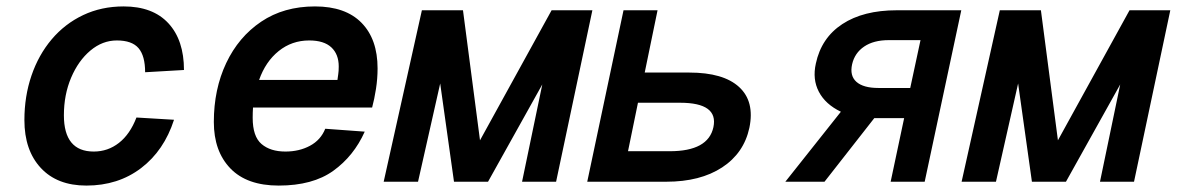

<svg xmlns="http://www.w3.org/2000/svg" viewBox="-20 -566 3665 598"><path d="M249 12Q158 12 107 -43Q56 -98 56 -192Q56 -266 78 -330.5Q100 -395 141 -443.5Q182 -492 239 -519Q296 -546 365 -546Q456 -546 504.5 -493.5Q553 -441 553 -348L432 -341Q432 -392 411.5 -416Q391 -440 344 -440Q299 -440 261.5 -408.5Q224 -377 201.5 -324Q179 -271 179 -207Q179 -94 272 -94Q316 -94 350.5 -121Q385 -148 405 -200L522 -193Q491 -97 419.5 -42.5Q348 12 249 12Z M848 12Q749 12 697.5 -41.5Q646 -95 646 -186Q646 -288 684.5 -369.5Q723 -451 793.5 -498.5Q864 -546 961 -546Q1056 -546 1106 -495Q1156 -444 1156 -353Q1156 -321 1151 -289Q1146 -257 1139 -231H768Q767 -215 767 -199Q767 -141 794.5 -117.5Q822 -94 869 -94Q912 -94 945.5 -112Q979 -130 993 -165L1116 -156Q1082 -80 1018 -34Q954 12 848 12ZM943 -440Q889 -440 848 -407Q807 -374 787 -317H1031Q1032 -326 1033.5 -335Q1035 -344 1035 -359Q1035 -397 1012 -418.5Q989 -440 943 -440Z M1175 0 1294 -534H1422L1475 -129L1698 -534H1825L1712 0H1606L1669 -303L1500 0H1394L1351 -306L1282 0Z M1809 0 1922 -534H2028L1988 -340H2127Q2233 -340 2282 -295Q2331 -250 2314 -168Q2297 -89 2229 -44.5Q2161 0 2055 0ZM1936 -95H2066Q2186 -95 2202 -170Q2218 -246 2098 -246H1967Z M2426 0 2599 -218Q2551 -241 2530.5 -280Q2510 -319 2521 -368Q2538 -448 2603.5 -491Q2669 -534 2773 -534H2974L2860 0H2754L2796 -198H2703L2548 0ZM2716 -292H2815L2847 -441H2748Q2701 -441 2671.5 -421Q2642 -401 2634 -366Q2626 -330 2647.5 -311Q2669 -292 2716 -292Z M2975 0 3094 -534H3222L3275 -129L3498 -534H3625L3512 0H3406L3469 -303L3300 0H3194L3151 -306L3082 0Z"/></svg>

Font: Geist Mono SemiBold
Style: Italic
Weight: 600
Italic angle: -12°
Monospace: yes
Designer: Basement.studio, Andrés Briganti, Mateo Zaragoza
Foundry: Basement.studio, Vercel, Andrés Briganti, Guido Ferreyra, Mateo Zaragoza
Version: Version 1.500; ttfautohint (v1.8.4.7-5d5b)